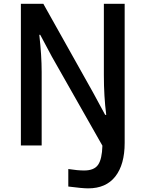

<svg xmlns="http://www.w3.org/2000/svg" viewBox="-20 -779 778 1028"><path d="M91.8 0V-758.8H211.9L478.5 -283.2L543 -164.1H548.8Q536.1 -261.7 536.1 -377V-758.8H647.5V-13.7Q647.5 101.6 597.7 165.5Q547.9 229.5 452.1 229.5Q420.9 229.5 345.7 219.7V126Q395.5 133.8 430.7 133.8Q484.4 133.8 505.4 103Q526.4 72.3 528.3 1L257.8 -475.6L195.3 -592.8H190.4Q203.1 -481.4 203.1 -393.6V0Z"/></svg>

Font: Gothic A1 SemiBold
Style: Regular
Weight: 600
Version: Version 2.50